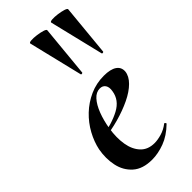

<svg xmlns="http://www.w3.org/2000/svg" viewBox="-238 -782 843 843"><g transform="rotate(-45 183.0 -361.0)"><path d="M160 12Q102 12 69.5 -17Q37 -46 27.5 -91Q18 -136 27 -185Q35 -224 56 -262.5Q77 -301 109 -331.5Q141 -362 182 -380.5Q223 -399 270 -399Q311 -399 331.5 -385Q352 -371 350 -345Q347 -319 323 -295Q299 -271 259.5 -252Q220 -233 171.5 -219.5Q123 -206 73 -201L75 -214Q146 -225 194 -250.5Q242 -276 249 -324Q253 -346 244.5 -359Q236 -372 218 -372Q195 -372 176.5 -351.5Q158 -331 144.5 -296Q131 -261 124 -218Q116 -167 123 -125Q130 -83 154 -57.5Q178 -32 219 -32Q238 -32 262.5 -39Q287 -46 309 -63Q311 -65 314.5 -61Q318 -57 316 -55Q278 -18 237.5 -3Q197 12 160 12ZM203 -475 142 -727Q141 -733 155 -734Q169 -735 188 -732.5Q207 -730 221.5 -725.5Q236 -721 236 -716L213 -476Q213 -474 208.5 -473Q204 -472 203 -475ZM333 -475 272 -727Q271 -733 285 -734Q299 -735 318 -732.5Q337 -730 351.5 -725.5Q366 -721 366 -716L343 -476Q343 -474 338.5 -473Q334 -472 333 -475Z"/></g></svg>

Font: Cormorant
Style: Bold Italic
Weight: 700
Italic angle: -10°
Designer: Christian Thalmann (Catharsis Fonts)
Foundry: Catharsis Fonts
Version: Version 4.000